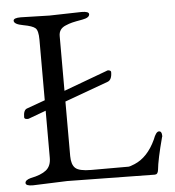

<svg xmlns="http://www.w3.org/2000/svg" viewBox="-49 -699 684 750"><g transform="rotate(-5 293.0 -324.0)"><path d="M60 -653 172 -650 298 -653Q327 -653 327 -642Q327 -628 298.5 -623Q270 -618 258 -615Q246 -612 232 -606Q205 -595 205 -567V-352L375 -415Q380 -418 386.5 -416Q393 -414 393 -409Q393 -378 375 -372L205 -310V-96Q205 -63 220 -49Q235 -35 282 -35H428Q434 -35 453 -43Q505 -65 536 -132Q547 -162 558.5 -162Q570 -162 570 -144V-141L569 -139Q546 -53 542 -12Q540 5 528 5L185 0L50 5Q22 5 22 -6.5Q22 -18 44 -24Q85 -32 105 -48Q125 -64 125 -96V-281L60 -257Q54 -254 46.5 -255.5Q39 -257 39 -263Q39 -291 53 -296L125 -322V-560Q125 -595 114 -605Q103 -615 67 -621.5Q31 -628 31 -642Q31 -653 60 -653Z"/></g></svg>

Font: EB Garamond
Style: Regular
Weight: 400
Version: Version 0.012